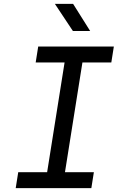

<svg xmlns="http://www.w3.org/2000/svg" viewBox="-20 -970 640 990"><path d="M61 0 74 -82H223L313 -648H164L177 -730H567L554 -648H405L315 -82H464L451 0ZM356 -810 263 -950H357L445 -810Z"/></svg>

Font: JetBrains Mono NL
Style: Italic
Weight: 400
Italic angle: -9°
Monospace: yes
Designer: Philipp Nurullin, Konstantin Bulenkov
Foundry: JetBrains
Version: Version 2.305; ttfautohint (v1.8.4.7-5d5b)